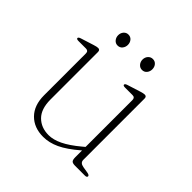

<svg xmlns="http://www.w3.org/2000/svg" viewBox="-163 -744 892 892"><g transform="rotate(45 283.0 -298.0)"><path d="M110 -130V-404.5Q110 -421 94 -421H45Q31.5 -421 31.5 -427.5Q31.5 -433.5 44 -437.5L107 -457.5Q124 -463 132.5 -463Q145 -463 145 -449V-137Q145 -75 175.8 -44.2Q206.5 -13.5 256 -13.5Q286.5 -13.5 322.2 -30.8Q358 -48 403.5 -86L416 -96.5V-404.5Q416 -421 400 -421H351Q337.5 -421 337.5 -427.5Q337.5 -433.5 350 -437.5L413 -457.5Q430 -463 438.5 -463Q451 -463 451 -449V-46.5Q451 -27 475.5 -23L505.5 -18Q521 -15.5 521 -8Q521 0 507.5 0H443.5Q427.5 0 421.8 -5.8Q416 -11.5 416 -30V-73.5L414.5 -72Q362 -27 322.2 -8.5Q282.5 10 243.5 10Q183 10 146.5 -27Q110 -64 110 -130ZM188 -534.5Q174 -534.5 165 -545.2Q156 -556 156 -570.5Q156 -585.5 165 -596Q174 -606.5 188 -606.5Q202.5 -606.5 211.2 -596Q220 -585.5 220 -570.5Q220 -556 211.2 -545.2Q202.5 -534.5 188 -534.5ZM348.5 -534.5Q334.5 -534.5 325.2 -545.2Q316 -556 316 -570.5Q316 -585.5 325.2 -596Q334.5 -606.5 348.5 -606.5Q363 -606.5 371.8 -596Q380.5 -585.5 380.5 -570.5Q380.5 -556 371.8 -545.2Q363 -534.5 348.5 -534.5Z"/></g></svg>

Font: Fraunces 9pt S000 Thin
Style: Regular
Weight: 100
Version: Version 1.000; ttfautohint (v1.8.3)